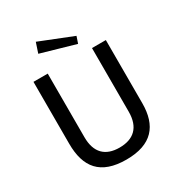

<svg xmlns="http://www.w3.org/2000/svg" viewBox="-216 -1082 1152 1236"><g transform="rotate(-30 359.5 -464.5)"><path d="M235 -939 210 -864 464 -791 481 -841ZM631 -254V-723H528V-250C528 -133 466 -79 362 -79C258 -79 199 -135 199 -250V-723H93V-263C93 -88 170 10 362 10C552 10 631 -87 631 -254Z"/></g></svg>

Font: United Sans Medium
Style: Regular
Weight: 500
Designer: Pablo Impallari, Rodrigo Fuenzalida (Modified by Dan O. Williams)
Version: Version 1.000;PS 001.000;hotconv 1.0.88;makeotf.lib2.5.64775